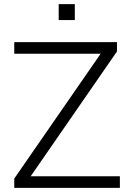

<svg xmlns="http://www.w3.org/2000/svg" viewBox="-20 -909 626 929"><path d="M49 0V-45L487 -678L489 -649H49V-705H546V-660L109 -28L107 -56H560V0ZM264 -812V-889H342V-812Z"/></svg>

Font: Nunito Sans 11pt Light
Style: Regular
Weight: 300
Version: Version 3.101;gftools[0.9.27]